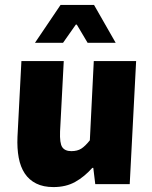

<svg xmlns="http://www.w3.org/2000/svg" viewBox="-20 -748 618 780"><path d="M67 -500H239L224 -214Q222 -166 233 -150Q244 -134 270 -134Q294 -134 310 -144Q326 -154 345 -178L361 -500H533L507 0H367L359 -66H355Q323 -30 285.5 -9Q248 12 197 12Q156 12 127 -2.5Q98 -17 80.5 -43.5Q63 -70 56 -107.5Q49 -145 51 -192ZM226 -728H362L450 -574H336L292 -648H288L236 -574H122Z"/></svg>

Font: Kilde Sans Black
Style: Regular
Weight: 900
Italic angle: -3°
Designer: Paul D. Hunt
Foundry: Adobe Systems Incorporated
Version: Version 1.050;PS Version 1.000;hotconv 1.0.70;makeotf.lib2.5